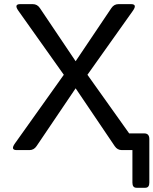

<svg xmlns="http://www.w3.org/2000/svg" viewBox="-20 -720 736 921"><path d="M60.5 0Q28.8 0 51.8 -32.2L286.1 -361.3L68.4 -668Q45.4 -700.2 77.1 -700.2H137.2Q158.7 -700.2 171.4 -681.2L342.8 -426.3L514.2 -681.2Q526.9 -700.2 548.3 -700.2H608.4Q640.1 -700.2 617.2 -668L399.4 -361.3L599.6 -80.1H671.9Q696.3 -80.1 696.3 -53.2V156.2Q696.3 180.7 676.8 180.7H634.8Q615.2 180.7 615.2 156.2V0H564.5Q543 0 530.3 -19L342.8 -296.4L155.3 -19Q142.6 0 121.1 0Z"/></svg>

Font: Istok Web
Style: Regular
Weight: 400
Designer: Andrey V. Panov
Foundry: Andrey V. Panov
Version: Version 1.0.2g